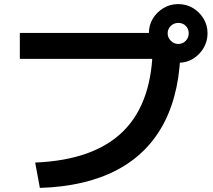

<svg xmlns="http://www.w3.org/2000/svg" viewBox="-20 -875 1040 939"><path d="M152 -80Q442 -92 584.5 -235Q727 -378 727 -657L793 -587H77V-714H793V-655H863Q863 -433 785 -279.5Q707 -126 553.5 -44.5Q400 37 175 44ZM852 -568Q813 -568 780 -587.5Q747 -607 727.5 -639.5Q708 -672 708 -711Q708 -752 727.5 -784Q747 -816 779.5 -835.5Q812 -855 851 -855Q892 -855 924 -835.5Q956 -816 975.5 -784Q995 -752 995 -712Q995 -673 975.5 -640Q956 -607 924 -587.5Q892 -568 852 -568ZM852 -660Q874 -660 888.5 -675.5Q903 -691 903 -712Q903 -734 888.5 -748.5Q874 -763 852 -763Q831 -763 815.5 -748.5Q800 -734 800 -712Q800 -691 815.5 -675.5Q831 -660 852 -660Z"/></svg>

Font: M PLUS 2
Style: Bold
Weight: 700
Designer: Coji Morishita
Foundry: UNDERFOREST DESIGN
Version: Version 1.001